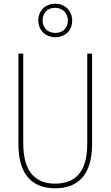

<svg xmlns="http://www.w3.org/2000/svg" viewBox="-20 -1002 594 1032"><path d="M278 -802C329 -802 368 -837 368 -891C368 -945 328 -982 276 -982C226 -982 186 -947 186 -892C186 -836 228 -802 278 -802ZM278 -825C234 -825 209 -855 209 -892C209 -931 234 -960 276 -960C317 -960 345 -931 345 -891C345 -852 318 -825 278 -825ZM475 -228V-714H449V-228C449 -72 379 -15 277 -15C169 -15 105 -79 105 -232V-714H79V-228C79 -66 150 10 277 10C390 10 475 -52 475 -228Z"/></svg>

Font: Noto Sans Sinhala UI Condensed Thin
Style: Regular
Weight: 100
Width: 3
Designer: Jelle Bosma - Monotype Design Team
Foundry: Monotype Imaging Inc.
Version: Version 2.006